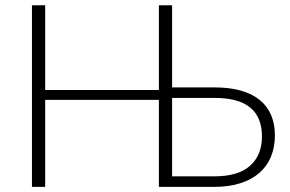

<svg xmlns="http://www.w3.org/2000/svg" viewBox="-20 -728 1130 748"><path d="M815.5 -41Q908 -41 954.2 -82.2Q1000.5 -123.5 1000.5 -196.5Q1000.5 -271 955 -308.8Q909.5 -346.5 816 -346.5H650.5V-41ZM816 -387.5Q875 -387.5 919.2 -374.8Q963.5 -362 992.8 -337.8Q1022 -313.5 1036.5 -279Q1051 -244.5 1051 -201Q1051 -154.5 1035.5 -117.2Q1020 -80 990 -54Q960 -28 916 -14Q872 0 815.5 0H599V-339H156V0H104.5V-707.5H156V-377.5H599V-707.5H650.5V-387.5Z"/></svg>

Font: Lato 2
Style: Regular
Weight: 300
Designer: Lukasz Dziedzic with Adam Twardoch and Botio Nikoltchev
Foundry: tyPoland Lukasz Dziedzic
Version: Version 2.015; 2015-08-06; http://www.latofonts.com/